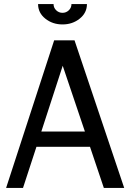

<svg xmlns="http://www.w3.org/2000/svg" viewBox="-20 -923 640 943"><path d="M407 -903Q407 -860 371.5 -831.5Q336 -803 287 -803Q238 -803 202.5 -831.5Q167 -860 167 -903H243Q243 -885 256 -872.5Q269 -860 287 -860Q305 -860 318 -872.5Q331 -885 331 -903ZM590 0H490L422 -202H159L93 0H10L246 -725H346ZM397 -277 288 -600 183 -277Z"/></svg>

Font: Edlo
Style: Regular
Weight: 400
Monospace: yes
Version: Version 0.01